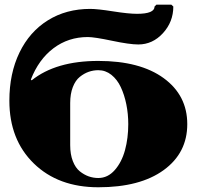

<svg xmlns="http://www.w3.org/2000/svg" viewBox="-20 -790 840 820"><path d="M111.8 -450.2 115.2 -446.8Q218.3 -529.8 399.9 -529.8Q578.1 -529.8 679 -456.3Q779.8 -382.8 779.8 -259.8Q779.8 -136.7 679 -63.5Q578.1 9.8 399.9 9.8Q229 9.8 124.5 -91.8Q20 -193.4 20 -359.9Q20 -476.1 63 -565.2Q106 -654.3 184.3 -703.1Q262.7 -752 365.2 -752Q396.5 -752 462.6 -741.5Q528.8 -731 564.9 -731Q640.1 -731 640.1 -762.2L647.9 -770H711.9L720.2 -762.2Q720.2 -696.8 676 -648.4Q631.8 -600.1 570.8 -600.1Q533.2 -600.1 458 -616Q382.8 -631.8 355 -631.8Q272 -631.8 208.5 -584Q145 -536.1 111.8 -450.2ZM399.9 -490.2Q378.9 -490.2 359.1 -483.4Q339.4 -476.6 320.8 -461.7Q302.2 -446.8 291 -418Q279.8 -389.2 279.8 -350.1V-169.9Q279.8 -130.9 291 -102.1Q302.2 -73.2 320.8 -58.3Q339.4 -43.5 359.1 -36.6Q378.9 -29.8 399.9 -29.8Q440.4 -29.8 470.2 -63.7Q500 -97.7 513.9 -148.9Q527.8 -200.2 527.8 -259.8Q527.8 -303.7 519.5 -344.5Q511.2 -385.3 495.8 -418Q480.5 -450.7 455.6 -470.5Q430.7 -490.2 399.9 -490.2Z"/></svg>

Font: Yokawerad
Style: Regular
Weight: 500
Designer: gluk
Foundry: gluk
Version: Version 0.79